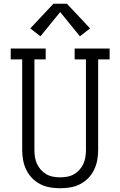

<svg xmlns="http://www.w3.org/2000/svg" viewBox="-20 -993 640 1021"><path d="M300 8Q273 8 246 3.5Q219 -1 194.5 -13.5Q170 -26 151 -45.5Q132 -65 120 -89.5Q108 -114 103 -141Q98 -168 98 -195V-677H37V-735H223V-677H163V-195Q163 -176 166 -157Q169 -138 177 -121Q185 -104 197.5 -90Q210 -76 226.5 -66.5Q243 -57 262 -53.5Q281 -50 300 -50Q319 -50 338 -53.5Q357 -57 373.5 -66.5Q390 -76 402.5 -90Q415 -104 423 -121Q431 -138 434 -157Q437 -176 437 -195V-677H377V-735H563V-677H502V-195Q502 -168 497 -141Q492 -114 480 -89.5Q468 -65 449 -45.5Q430 -26 405.5 -13.5Q381 -1 354 3.5Q327 8 300 8ZM195 -800 141 -842 264 -973H336L459 -842L405 -800L300 -929Z"/></svg>

Font: Iosevka Slab Light Extended
Style: Regular
Weight: 300
Width: 7
Monospace: yes
Designer: Belleve Invis
Foundry: Belleve Invis
Version: Version 11.1.0; ttfautohint (v1.8.3)